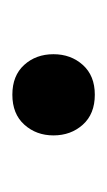

<svg xmlns="http://www.w3.org/2000/svg" viewBox="47 -502 171 306"><g transform="rotate(90 133.0 -348.5)"><path d="M65.9 -347.7Q65.9 -375.5 83 -394.5Q100.1 -413.6 130.4 -413.6Q161.1 -413.6 178.2 -394.5Q195.3 -375.5 195.3 -347.7Q195.3 -320.3 178.2 -301.3Q161.1 -282.2 130.4 -282.2Q100.1 -282.2 83 -301Q65.9 -319.8 65.9 -347.7Z"/></g></svg>

Font: Roboto Condensed Medium
Style: Regular
Weight: 500
Designer: Christian Robertson
Foundry: Google
Version: Version 3.0